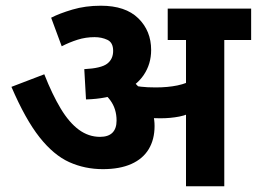

<svg xmlns="http://www.w3.org/2000/svg" viewBox="-20 -652 899 672"><path d="M765 -512V0H631V-512H567V-622H859V-512ZM333 -632Q419 -632 464 -588Q509 -544 509 -477Q509 -428 483 -389.5Q457 -351 406 -328.5Q355 -306 281 -304L275 -410Q334 -413 355 -429Q376 -445 376 -474Q376 -503 356 -512.5Q336 -522 311 -522Q280 -522 251.5 -513Q223 -504 196 -490L159 -590Q188 -605 233.5 -618.5Q279 -632 333 -632ZM521 -211Q521 -164 500.5 -130Q480 -96 439.5 -78Q399 -60 340 -60Q277 -60 222.5 -84.5Q168 -109 118.5 -171.5Q69 -234 20 -348L135 -392Q163 -321 192.5 -272Q222 -223 256 -198Q290 -173 330 -173Q359 -173 373.5 -187.5Q388 -202 388 -230Q388 -271 366 -301Q344 -331 297 -359L376 -383L438 -374Q453 -362 467 -346Q481 -330 491 -313L502 -292Q511 -273 516 -252.5Q521 -232 521 -211ZM525 -346Q567 -346 601 -353Q635 -360 669 -379V-269Q639 -250 607.5 -244Q576 -238 542 -238Q521 -238 500.5 -239.5Q480 -241 462.5 -244Q445 -247 431 -249L419 -342L434 -355Q453 -351 474 -348.5Q495 -346 525 -346Z"/></svg>

Font: Noto Sans Devanagari
Style: Bold
Weight: 700
Version: Version 2.003